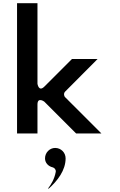

<svg xmlns="http://www.w3.org/2000/svg" viewBox="-20 -855 748 1194"><path d="M586.8 -488H427.4L255.7 -316.3C220.6 -281.3 213 -334 213 -334V-835H86V-25H213V-205C213 -254.6 255.7 -222.7 255.7 -222.7L453.4 -25H610.6L385.3 -250.3C376.5 -259.1 375.3 -275.6 385.3 -285.6ZM323 65C289.2 65 260 93.5 260 130C260 156.9 279.2 178.9 307.8 185.7C319.6 188.5 329.1 201.1 326.6 214.5C318.2 260.1 296.7 293.7 279.2 316.4L282.2 318.8C338.1 269.1 388 203.9 388 130C388 93.7 359.3 65 323 65Z"/></svg>

Font: Hussar Ekologiczny
Style: Regular
Weight: 400
Foundry: Cannot Into Space Fonts
Version: Version 0.97